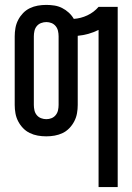

<svg xmlns="http://www.w3.org/2000/svg" viewBox="-20 -548 540 783"><path d="M382 215V-426Q362 -416 340.5 -410Q319 -404 297 -402V-120Q297 -103 294 -86Q291 -69 283 -53.5Q275 -38 263 -25.5Q251 -13 235.5 -5.5Q220 2 203 5Q186 8 169 8Q151 8 134 5Q117 2 101.5 -5.5Q86 -13 74 -25.5Q62 -38 54 -53.5Q46 -69 43 -86Q40 -103 40 -120V-400Q40 -417 43 -434Q46 -451 54 -466.5Q62 -482 74 -494.5Q86 -507 101.5 -514.5Q117 -522 134 -525Q151 -528 169 -528Q185 -528 201.5 -525.5Q218 -523 233 -515.5Q248 -508 260.5 -496.5Q273 -485 281 -471Q310 -473 336.5 -485.5Q363 -498 382 -520H460V215ZM169 -62Q180 -62 190 -66Q200 -70 207 -78.5Q214 -87 216.5 -98Q219 -109 219 -120V-400Q219 -411 216.5 -422Q214 -433 207 -441.5Q200 -450 190 -454Q180 -458 169 -458Q158 -458 147.5 -454Q137 -450 130 -441.5Q123 -433 120.5 -422Q118 -411 118 -400V-120Q118 -109 120.5 -98Q123 -87 130 -78.5Q137 -70 147.5 -66Q158 -62 169 -62Z"/></svg>

Font: Iosevka MaddieWtf
Style: Regular
Weight: 400
Monospace: yes
Designer: Belleve Invis
Foundry: Belleve Invis
Version: Version 31.3.0; ttfautohint (v1.8.3)